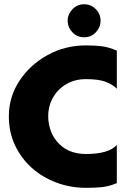

<svg xmlns="http://www.w3.org/2000/svg" viewBox="-20 -890 608 922"><path d="M393 12Q318.5 12 251.5 -13Q184.5 -38 133.2 -83.5Q82 -129 52.2 -192Q22.5 -255 22.5 -331Q22.5 -425 73.5 -502.2Q124.5 -579.5 208.8 -625.8Q293 -672 393 -672Q436.5 -672 469.5 -667.8Q502.5 -663.5 541 -647V-464Q521.5 -484 487.8 -497Q454 -510 393 -510Q339.5 -510 298.5 -486Q257.5 -462 234.5 -421.5Q211.5 -381 211.5 -331Q211.5 -301.5 220.8 -270.8Q230 -240 251.5 -213Q301.5 -150.5 393 -150.5Q502 -150.5 541 -194V-10.5Q502 5.5 468 8.8Q434 12 393 12ZM384 -711Q350.5 -711 327.8 -734.8Q305 -758.5 305 -790Q305 -821.5 327.8 -845.5Q350.5 -869.5 384 -869.5Q417 -869.5 440 -846.2Q463 -823 463 -790Q463 -759.5 440.5 -735.2Q418 -711 384 -711Z"/></svg>

Font: Lucymar Sans ExtraBold
Style: Regular
Weight: 800
Foundry: The League of Moveable Type (original font) / Main changes by Cristiano Sobral with portions from Mirco Monsees
Version: Version 2.001;August 30, 2020;FontCreator 13.0.0.2681 64-bit